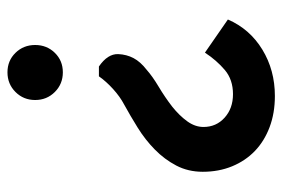

<svg xmlns="http://www.w3.org/2000/svg" viewBox="-144 -430 774 527"><g transform="rotate(-90 243.5 -167.0)"><path d="M324 -283Q359 -259 358 -230Q357 -207 347 -188Q337 -169 315 -152Q297 -136 268.5 -119Q240 -102 214 -82Q189 -62 173.5 -40.5Q158 -19 158 4Q158 39 183.5 62Q209 85 248 85Q288 85 314.5 62.5Q341 40 362 8L453 71Q427 131 370.5 165.5Q314 200 243 200Q196 200 157.5 185.5Q119 171 92 145Q65 119 50 82.5Q35 46 35 2Q35 -38 52 -70.5Q69 -103 96 -129.5Q123 -156 156 -176.5Q189 -197 220 -214Q241 -225 262 -244Q283 -263 297 -283ZM383 -458Q383 -426 361.5 -404Q340 -382 308 -382Q276 -382 254 -404Q232 -426 232 -458Q232 -490 254 -512Q276 -534 308 -534Q340 -534 361.5 -512Q383 -490 383 -458Z"/></g></svg>

Font: Rising Sun
Style: Bold
Weight: 700
Designer: Matt McInerney, Pablo Impallari, Rodrigo Fuenzalida (Raleway font), Stephen Hutchings (Greek), Cristiano Sobral (main ch
Foundry: The Rising Sun Project Authors
Version: Version 4.327; ttfautohint (v1.8.4.7-5d5b-dirty)